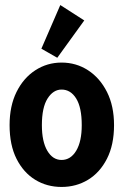

<svg xmlns="http://www.w3.org/2000/svg" viewBox="-20 -730 490 761"><path d="M224 11Q166 11 119.5 -17.5Q73 -46 45.5 -100.5Q18 -155 18 -234Q18 -310 45.5 -365.5Q73 -421 120 -451.5Q167 -482 224 -482Q282 -482 329 -451.5Q376 -421 404 -365.5Q432 -310 432 -234Q432 -156 404 -101Q376 -46 329 -17.5Q282 11 224 11ZM224 -96Q260 -96 282 -132.5Q304 -169 304 -234Q304 -304 282 -339.5Q260 -375 224 -375Q191 -375 168.5 -339.5Q146 -304 146 -234Q146 -169 167.5 -132.5Q189 -96 224 -96ZM207 -501 144 -537 219 -710 314 -649Z"/></svg>

Font: Inconsolata SemiCondensed Black
Style: Regular
Weight: 900
Width: 4
Monospace: yes
Designer: Raph Levien, Cyreal, Brenton Simpson
Foundry: Raph Levien, Cyreal, Google
Version: Version 3.001; ttfautohint (v1.8.2.53-6de2)